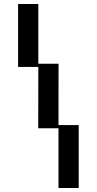

<svg xmlns="http://www.w3.org/2000/svg" viewBox="-20 -869 482 955"><path d="M270.9 -231H170.2L170.6 -536H70V-849H170.6V-552H271.2L270.9 -247H371.5V66H270.9Z"/></svg>

Font: Facade Sud
Style: Regular
Weight: 100
Designer: Éléonore Fines
Foundry: Velvetyne Type Foundry
Version: Version 1.001;Glyphs 3.2 (3202)